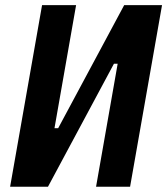

<svg xmlns="http://www.w3.org/2000/svg" viewBox="-20 -713 639 733"><path d="M18.6 0 140.6 -693.4H270.5L188 -223.6H202.1L454.1 -693.4H598.6L476.6 0H346.7L429.2 -469.7H415L163.1 0Z"/></svg>

Font: CaskaydiaCove NF
Style: Bold Italic
Weight: 700
Italic angle: -10°
Designer: Aaron Bell
Foundry: Saja Typeworks
Version: Version 2111.001; VTT 6.35;Nerd Fonts 3.2.1